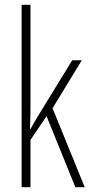

<svg xmlns="http://www.w3.org/2000/svg" viewBox="-20 -873 379 800"><path d="M107 -458V-853H70V-93H107V-290L174 -389L294 -93H333L199 -422L321 -622H281L138 -389C126 -370 119 -357 107 -335H105C107 -378 107 -414 107 -458Z"/></svg>

Font: Noto Sans Kannada UI ExtraCondensed ExtraLight
Style: Regular
Weight: 200
Width: 2
Designer: Jelle Bosma - Monotype Design Team
Foundry: Monotype Imaging Inc.
Version: Version 2.005